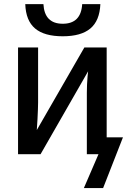

<svg xmlns="http://www.w3.org/2000/svg" viewBox="-20 -763 628 950"><path d="M290.5 -583.5Q199.2 -583.5 153.6 -622.1Q107.9 -660.6 105 -742.7H194.8Q200.2 -645.5 290.5 -645.5Q380.9 -645.5 386.7 -742.7H476.6Q473.1 -660.6 427.2 -622.1Q381.3 -583.5 290.5 -583.5ZM168.5 -528.3V-256.3Q168.5 -244.6 167.7 -222.4Q167 -200.2 165.5 -173.3Q164.1 -146.5 162.1 -119.6L397.5 -528.3H507.8V-83.5H588.4L490.2 167.5H395L467.3 0H409.7V-304.2Q409.7 -321.8 410.6 -344Q411.6 -366.2 413.3 -385Q415 -403.8 416 -410.2L180.7 0H69.3V-528.3Z"/></svg>

Font: Arimo Medium
Style: Regular
Weight: 500
Designer: Steve Matteson
Foundry: Monotype Imaging Inc.
Version: Version 1.33